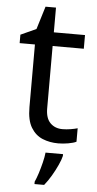

<svg xmlns="http://www.w3.org/2000/svg" viewBox="-59 -695 480 951"><g transform="rotate(5 180.5 -219.0)"><path d="M264 -62Q284 -62 305 -65.5Q326 -69 339 -73V-6Q325 1 299 5.5Q273 10 249 10Q207 10 171.5 -4.5Q136 -19 114 -55Q92 -91 92 -156V-468H16V-510L93 -545L128 -659H180V-536H335V-468H180V-158Q180 -109 203.5 -85.5Q227 -62 264 -62ZM278 70Q274 88 261.5 115.5Q249 143 232.5 171Q216 199 198 221H150V209Q158 192 166.5 165.5Q175 139 182 110.5Q189 82 191 61H278Z"/></g></svg>

Font: Noto Sans Hebrew
Style: Regular
Weight: 400
Designer: Monotype Design Team
Foundry: Monotype Imaging Inc.
Version: Version 2.003;January 10, 2023;FontCreator 14.0.0.2877 64-bi